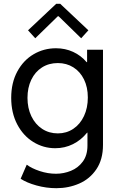

<svg xmlns="http://www.w3.org/2000/svg" viewBox="-20 -780 630 1013"><path d="M88.9 163.1 121.1 88.9Q147 108.4 189.7 122.6Q232.4 136.7 275.4 136.7Q316.4 136.7 354.5 121.1Q392.6 105.5 417 72.3Q441.4 39.1 441.4 -11.7V-80.1H439.5Q408.2 -41 365 -19.5Q321.8 2 271.5 2Q209 2 155.8 -30.8Q102.5 -63.5 70.8 -124Q39.1 -184.6 39.1 -263.7Q39.1 -343.3 71.3 -402.8Q103.5 -462.4 157.5 -493.9Q211.4 -525.4 275.4 -525.4Q324.2 -525.4 365.7 -506.3Q407.2 -487.3 437 -452.1H439.5V-517.6H523.4V-15.6Q523.4 61 488.8 112.5Q454.1 164.1 397.9 188.5Q341.8 212.9 277.3 212.9Q224.1 212.9 172.4 198.5Q120.6 184.1 88.9 163.1ZM443.4 -265.6Q443.4 -319.8 423.1 -361.1Q402.8 -402.3 366.9 -424.8Q331.1 -447.3 285.2 -447.3Q237.8 -447.3 201.4 -424.1Q165 -400.9 145 -359.1Q125 -317.4 125 -263.7Q125 -209.5 145.5 -166.7Q166 -124 202.4 -100.1Q238.8 -76.2 285.2 -76.2Q330.6 -76.2 366.7 -100.3Q402.8 -124.5 423.1 -167.7Q443.4 -210.9 443.4 -265.6ZM127.9 -620.1 276.4 -759.8H297.9L446.3 -620.1L408.2 -578.1L289.1 -694.3H285.2L166 -578.1Z"/></svg>

Font: Reddit Sans Strawberry
Style: Regular
Weight: 400
Designer: Stephen Hutchings
Foundry: Reddit
Version: Version 1.013